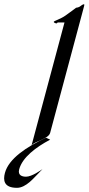

<svg xmlns="http://www.w3.org/2000/svg" viewBox="-117 -674 420 911"><path d="M62.2 151.7 84.6 128.3C77.1 133.8 33.9 164.4 6.5 164.4C-11.6 164.4 -33.7 158.1 -26 129.3C-11 73 54 23.9 121 -11.3L101.5 -20.6C8.4 23.1 -75.5 78.9 -93.6 146.4C-102.9 181.2 -99.1 217.2 -36.4 217.2C6.8 217.2 45.4 167.8 62.2 151.7ZM279.7 -636.2C281.8 -644 283.1 -648.7 283.1 -651.2C283.1 -653.1 282.4 -653.8 281 -653.8C275.7 -653.8 267.5 -647 261.4 -642.6C254.4 -638.2 243.9 -637.2 243.9 -637.2C243.9 -637.2 217.4 -616.7 192.8 -599.6C171.6 -584.5 139.2 -574.7 138.2 -570.8C137 -566.4 147.8 -563 150.7 -563C154.2 -563 156.3 -567.4 156.3 -567.4H189L32.9 15.1C48.8 -3.9 113.3 -15.1 120.9 -43.5Z"/></svg>

Font: Pierce
Style: Oblique
Weight: 400
Italic angle: -15°
Version: Version 0.2.0